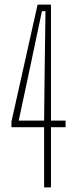

<svg xmlns="http://www.w3.org/2000/svg" viewBox="-20 -820 365 840"><path d="M173 0V-263.5H30V-287.5L144.5 -800H203V-292.5H267V-263.5H203V0ZM62 -292.5H173L175.5 -522.5L179 -771H163.5L111 -522.5Z"/></svg>

Font: Big Shoulders Display Thin ExtraLight
Style: Regular
Weight: 250
Version: Version 2.002